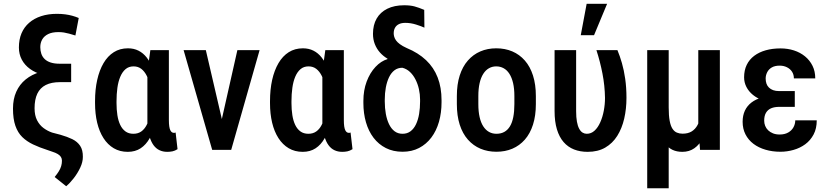

<svg xmlns="http://www.w3.org/2000/svg" viewBox="-20 -794 4386 1017"><path d="M397 -698.7 379.4 -606Q360.8 -611.8 346.4 -615.7Q332 -619.6 318.6 -621.8Q305.2 -624 289.6 -624Q256.3 -624 235.1 -613.5Q213.9 -603 203.6 -585Q193.4 -566.9 193.4 -544.4Q193.4 -525.4 199 -509Q204.6 -492.7 216.8 -481Q229 -469.2 248.5 -462.9Q268.1 -456.5 295.4 -456.5H356.9V-386.7H293.5Q246.1 -386.7 206.8 -397.5Q167.5 -408.2 139.2 -428.7Q110.8 -449.2 95.5 -478Q80.1 -506.8 80.1 -542.5Q80.1 -585 94 -617.7Q107.9 -650.4 134.3 -673.3Q160.6 -696.3 198 -708.5Q235.4 -720.7 280.8 -720.7Q305.2 -720.7 325.4 -718Q345.7 -715.3 363.3 -710.4Q380.9 -705.6 397 -698.7ZM295.4 -426.3H356.9V-358.9H297.4Q252.4 -358.9 222.4 -343.8Q192.4 -328.6 177.7 -297.9Q163.1 -267.1 163.1 -220.7Q163.1 -182.6 176.3 -157Q189.5 -131.3 210.7 -115.7Q231.9 -100.1 255.9 -91.8L300.3 -80.1Q336.4 -69.8 363 -56.9Q389.6 -43.9 404.5 -21.7Q419.4 0.5 418.9 37.1Q418.9 64.5 405 94Q391.1 123.5 370.8 149.7Q350.6 175.8 330.6 192.4L269.5 143.6Q283.2 127 291.7 113Q300.3 99.1 304.2 85.4Q308.1 71.8 308.1 57.1Q308.1 45.9 302.7 37.4Q297.4 28.8 286.1 22Q274.9 15.1 256.3 9.3L232.4 1Q189.5 -12.7 155.5 -28.8Q121.6 -44.9 97.9 -68.1Q74.2 -91.3 61.5 -127.7Q48.8 -164.1 48.8 -218.8Q48.8 -269.5 66.2 -308.1Q83.5 -346.7 115.7 -373Q147.9 -399.4 193.4 -412.8Q238.8 -426.3 295.4 -426.3Z M483.4 -248V-258.3Q483.4 -319.8 494.9 -370.8Q506.3 -421.9 528.3 -459.5Q550.3 -497.1 582.8 -517.6Q615.2 -538.1 657.7 -538.1Q689 -538.1 713.6 -525.6Q738.3 -513.2 756.6 -490Q774.9 -466.8 787.6 -434.3Q800.3 -401.9 808.1 -361.3Q815.9 -320.8 820.3 -273.9V-246.6Q814.9 -189.5 803.5 -142.6Q792 -95.7 772.7 -61.5Q753.4 -27.3 724.9 -8.5Q696.3 10.3 656.7 10.3Q614.7 10.3 582.5 -8.8Q550.3 -27.8 528.1 -62.5Q505.9 -97.2 494.6 -144.3Q483.4 -191.4 483.4 -248ZM597.2 -257.8V-247.6Q597.2 -213.4 601.8 -183.8Q606.4 -154.3 616.9 -132.3Q627.4 -110.4 644.5 -97.9Q661.6 -85.4 686.5 -85.4Q710.9 -85.4 728 -97.4Q745.1 -109.4 756.3 -130.9Q767.6 -152.3 774.7 -180.4Q781.7 -208.5 786.6 -240.7V-274.4Q783.2 -308.6 776.1 -338.9Q769 -369.1 757.3 -392.6Q745.6 -416 728.5 -429.2Q711.4 -442.4 687.5 -442.4Q662.1 -442.4 645 -427.7Q627.9 -413.1 617.2 -387.7Q606.4 -362.3 601.8 -328.9Q597.2 -295.4 597.2 -257.8ZM776.4 -528.3H874.5V-158.7Q874.5 -138.2 876.5 -125Q878.4 -111.8 882.1 -104.2Q885.7 -96.7 890.6 -93.5Q895.5 -90.3 901.4 -90.3Q904.8 -90.3 906.7 -90.8Q908.7 -91.3 910.2 -92.3L920.4 -3.9Q906.7 4.9 893.6 7.6Q880.4 10.3 865.7 10.3Q843.3 10.3 825 1.7Q806.6 -6.8 793.2 -25.1Q779.8 -43.5 771.5 -72.3Q763.2 -101.1 760.7 -141.1V-414.6Z M1139.6 -94.7 1237.3 -528.3H1355L1204.6 0H1131.8ZM1070.3 -528.3 1171.4 -93.3 1176.3 0H1104L952.6 -528.3Z M1410.2 -248V-258.3Q1410.2 -319.8 1421.6 -370.8Q1433.1 -421.9 1455.1 -459.5Q1477.1 -497.1 1509.5 -517.6Q1542 -538.1 1584.5 -538.1Q1615.7 -538.1 1640.4 -525.6Q1665 -513.2 1683.3 -490Q1701.7 -466.8 1714.4 -434.3Q1727.1 -401.9 1734.9 -361.3Q1742.7 -320.8 1747.1 -273.9V-246.6Q1741.7 -189.5 1730.2 -142.6Q1718.8 -95.7 1699.5 -61.5Q1680.2 -27.3 1651.6 -8.5Q1623 10.3 1583.5 10.3Q1541.5 10.3 1509.3 -8.8Q1477.1 -27.8 1454.8 -62.5Q1432.6 -97.2 1421.4 -144.3Q1410.2 -191.4 1410.2 -248ZM1523.9 -257.8V-247.6Q1523.9 -213.4 1528.6 -183.8Q1533.2 -154.3 1543.7 -132.3Q1554.2 -110.4 1571.3 -97.9Q1588.4 -85.4 1613.3 -85.4Q1637.7 -85.4 1654.8 -97.4Q1671.9 -109.4 1683.1 -130.9Q1694.3 -152.3 1701.4 -180.4Q1708.5 -208.5 1713.4 -240.7V-274.4Q1710 -308.6 1702.9 -338.9Q1695.8 -369.1 1684.1 -392.6Q1672.4 -416 1655.3 -429.2Q1638.2 -442.4 1614.3 -442.4Q1588.9 -442.4 1571.8 -427.7Q1554.7 -413.1 1543.9 -387.7Q1533.2 -362.3 1528.6 -328.9Q1523.9 -295.4 1523.9 -257.8ZM1703.1 -528.3H1801.3V-158.7Q1801.3 -138.2 1803.2 -125Q1805.2 -111.8 1808.8 -104.2Q1812.5 -96.7 1817.4 -93.5Q1822.3 -90.3 1828.1 -90.3Q1831.5 -90.3 1833.5 -90.8Q1835.4 -91.3 1836.9 -92.3L1847.2 -3.9Q1833.5 4.9 1820.3 7.6Q1807.1 10.3 1792.5 10.3Q1770 10.3 1751.7 1.7Q1733.4 -6.8 1720 -25.1Q1706.5 -43.5 1698.2 -72.3Q1689.9 -101.1 1687.5 -141.1V-414.6Z M1955.6 -614.7Q1955.6 -662.1 1975.1 -695.8Q1994.6 -729.5 2031.7 -747.8Q2068.8 -766.1 2121.1 -766.1Q2153.3 -766.1 2175.8 -760Q2198.2 -753.9 2227.1 -741.7L2228 -647.5Q2212.9 -654.8 2184.3 -663.8Q2155.8 -672.9 2127 -672.9Q2106.9 -672.9 2093.3 -666.3Q2079.6 -659.7 2072.5 -647.2Q2065.4 -634.8 2065.4 -617.2Q2065.4 -608.9 2068.1 -599.4Q2070.8 -589.8 2077.6 -580.1Q2084.5 -570.3 2098.1 -560.1Q2111.8 -549.8 2134.3 -539.6Q2195.8 -514.2 2236.8 -475.3Q2277.8 -436.5 2298.3 -383.5Q2318.8 -330.6 2318.8 -263.2V-252.4Q2318.8 -196.8 2305.2 -148.9Q2291.5 -101.1 2264.9 -65.7Q2238.3 -30.3 2200 -10.3Q2161.6 9.8 2112.3 9.8Q2062.5 9.8 2023.9 -9.8Q1985.4 -29.3 1958.7 -64.2Q1932.1 -99.1 1918.5 -146.2Q1904.8 -193.4 1904.8 -248.5V-259.3Q1904.8 -315.4 1922.1 -361.8Q1939.5 -408.2 1968.8 -439.5Q1998 -470.7 2032.7 -481L2032.2 -483.4Q2009.8 -496.6 1992.4 -516.1Q1975.1 -535.6 1965.3 -560.5Q1955.6 -585.4 1955.6 -614.7ZM2018.1 -266.6V-256.3Q2018.1 -221.7 2023.7 -190.7Q2029.3 -159.7 2040.8 -136Q2052.2 -112.3 2069.8 -98.9Q2087.4 -85.4 2112.3 -85.4Q2137.2 -85.4 2154.8 -98.9Q2172.4 -112.3 2183.6 -136Q2194.8 -159.7 2200 -190.7Q2205.1 -221.7 2205.1 -256.3V-266.6Q2205.1 -294.4 2199 -321.8Q2192.9 -349.1 2180.9 -372.8Q2168.9 -396.5 2151.6 -412.8Q2134.3 -429.2 2111.3 -435.1Q2086.9 -435.1 2069.3 -421.6Q2051.8 -408.2 2040.5 -384.5Q2029.3 -360.8 2023.7 -330.6Q2018.1 -300.3 2018.1 -266.6Z M2399.9 -242.7V-285.2Q2399.9 -346.7 2415 -394Q2430.2 -441.4 2458.3 -473.4Q2486.3 -505.4 2524.4 -521.7Q2562.5 -538.1 2608.4 -538.1Q2655.3 -538.1 2693.6 -521.7Q2731.9 -505.4 2760 -473.4Q2788.1 -441.4 2803.2 -394Q2818.4 -346.7 2818.4 -285.2V-242.7Q2818.4 -181.2 2803.2 -133.8Q2788.1 -86.4 2760 -54.4Q2731.9 -22.5 2693.8 -6.3Q2655.8 9.8 2609.4 9.8Q2563.5 9.8 2525.1 -6.3Q2486.8 -22.5 2458.5 -54.4Q2430.2 -86.4 2415 -133.8Q2399.9 -181.2 2399.9 -242.7ZM2513.7 -285.2V-242.7Q2513.7 -203.1 2520.5 -173.6Q2527.3 -144 2540 -124.5Q2552.7 -105 2570.3 -95.2Q2587.9 -85.4 2609.4 -85.4Q2633.3 -85.4 2651.1 -95.2Q2668.9 -105 2680.9 -124.5Q2692.9 -144 2698.7 -173.6Q2704.6 -203.1 2704.6 -242.7V-285.2Q2704.6 -324.2 2697.8 -353.8Q2690.9 -383.3 2678.2 -403.1Q2665.5 -422.9 2647.7 -432.6Q2629.9 -442.4 2608.4 -442.4Q2587.4 -442.4 2570.1 -432.6Q2552.7 -422.9 2540 -403.1Q2527.3 -383.3 2520.5 -353.8Q2513.7 -324.2 2513.7 -285.2Z M2917.5 -528.3H3031.7V-205.1Q3031.7 -172.4 3035.9 -149.4Q3040 -126.5 3047.9 -112.1Q3055.7 -97.7 3065.9 -91.6Q3076.2 -85.4 3087.9 -85.4Q3111.3 -85.4 3129.2 -101.8Q3147 -118.2 3159.4 -146Q3171.9 -173.8 3178.2 -207.5Q3184.6 -241.2 3184.6 -275.4Q3183.6 -340.8 3171.1 -404.5Q3158.7 -468.3 3139.2 -528.3H3250.5Q3263.2 -498 3274.2 -460Q3285.2 -421.9 3291.7 -376Q3298.3 -330.1 3298.3 -275.9Q3298.3 -217.8 3286.4 -165.8Q3274.4 -113.8 3249.5 -74.2Q3224.6 -34.7 3185.8 -12.2Q3147 10.3 3092.8 10.3Q3052.7 10.3 3020.5 -2.4Q2988.3 -15.1 2965.3 -41.5Q2942.4 -67.9 2929.9 -108.9Q2917.5 -149.9 2917.5 -206.1ZM3056.2 -607.4 3087.4 -773.9H3195.8L3126.5 -607.4Z M3678.7 -528.3H3793V0H3688L3678.7 -122.1ZM3695.8 -245.6 3737.8 -246.6Q3737.8 -190.9 3729 -144Q3720.2 -97.2 3702.6 -62.5Q3685.1 -27.8 3658 -8.8Q3630.9 10.3 3594.2 10.3Q3564.9 10.3 3542.5 -0.2Q3520 -10.7 3503.4 -33.2Q3486.8 -55.7 3474.6 -91.3L3457.5 -225.1H3522Q3522 -182.1 3527.1 -154.5Q3532.2 -127 3542 -112.1Q3551.8 -97.2 3565.4 -91.6Q3579.1 -85.9 3595.2 -85.9Q3624.5 -85.9 3643.8 -97.9Q3663.1 -109.9 3674.6 -131.3Q3686 -152.8 3690.9 -181.9Q3695.8 -210.9 3695.8 -245.6ZM3408.2 -528.3H3522V203.1H3408.2Z M4088.4 -286.6H4189.9V-228H4107.4Q4082.5 -228 4064.7 -220.5Q4046.9 -212.9 4037.4 -196.8Q4027.8 -180.7 4027.8 -154.8Q4027.8 -140.6 4033 -127.4Q4038.1 -114.3 4048.6 -104Q4059.1 -93.8 4074.5 -87.6Q4089.8 -81.5 4109.9 -81.5Q4136.2 -81.5 4154.8 -92Q4173.3 -102.5 4182.9 -119.9Q4192.4 -137.2 4192.4 -156.7H4306.2Q4306.2 -113.3 4289.6 -81.8Q4272.9 -50.3 4245.4 -30Q4217.8 -9.8 4183.3 0Q4148.9 9.8 4113.8 9.8Q4071.3 9.8 4034.7 -1Q3998 -11.7 3970.9 -32.2Q3943.8 -52.7 3928.7 -82.3Q3913.6 -111.8 3913.6 -148.9Q3913.6 -182.1 3925.5 -207.8Q3937.5 -233.4 3960.4 -251Q3983.4 -268.6 4015.6 -277.6Q4047.9 -286.6 4088.4 -286.6ZM4189.9 -252.4H4088.9Q4051.8 -252.4 4021.2 -262.7Q3990.7 -272.9 3968.3 -291.3Q3945.8 -309.6 3933.6 -333.5Q3921.4 -357.4 3921.4 -384.3Q3921.4 -421.9 3935.3 -450.4Q3949.2 -479 3974.9 -498.3Q4000.5 -517.6 4035.9 -527.6Q4071.3 -537.6 4114.3 -537.6Q4152.3 -537.6 4185.5 -526.9Q4218.8 -516.1 4244.1 -495.4Q4269.5 -474.6 4283.9 -445.3Q4298.3 -416 4298.3 -378.9H4185.1Q4185.1 -398.9 4175.3 -414.1Q4165.5 -429.2 4148.4 -437.7Q4131.3 -446.3 4109.9 -446.3Q4084 -446.3 4067.6 -436.5Q4051.3 -426.8 4043.5 -410.9Q4035.6 -395 4035.6 -377.9Q4035.6 -363.3 4039.8 -351.1Q4043.9 -338.9 4053 -330.1Q4062 -321.3 4075.4 -316.4Q4088.9 -311.5 4107.4 -311.5H4189.9Z"/></svg>

Font: Roboto Condensed Medium
Style: Regular
Weight: 500
Designer: Christian Robertson
Foundry: Google
Version: Version 3.0